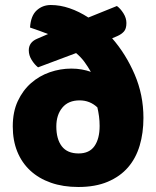

<svg xmlns="http://www.w3.org/2000/svg" viewBox="-20 -731 625 767"><path d="M428 -578Q483 -515 518 -433.5Q553 -352 553 -260Q553 -200 538 -149.5Q523 -99 491.5 -62.5Q460 -26 410.5 -5Q361 16 293 16Q232 16 183.5 -1Q135 -18 101 -49.5Q67 -81 49 -125.5Q31 -170 31 -226Q31 -284 51 -327Q71 -370 104 -399Q137 -428 179 -442.5Q221 -457 265 -457Q287 -457 306.5 -453.5Q326 -450 343 -444Q331 -465 317.5 -483.5Q304 -502 284 -519L132 -462Q118 -473 106.5 -491.5Q95 -510 95 -530Q95 -562 128 -576L172 -595Q155 -602 137.5 -608Q120 -614 100 -621Q103 -668 126.5 -689.5Q150 -711 183 -711Q220 -711 258 -698Q296 -685 333 -661L447 -707Q461 -697 473 -678Q485 -659 485 -639Q485 -616 475 -605Q465 -594 449 -587ZM378 -228Q378 -248 375.5 -266.5Q373 -285 369 -302Q339 -330 298 -330Q253 -330 229 -301Q205 -272 205 -226Q205 -175 227 -146.5Q249 -118 294 -118Q337 -118 357.5 -147.5Q378 -177 378 -228Z"/></svg>

Font: Baloo Bhaina 2 ExtraBold
Style: Regular
Weight: 800
Designer: Yesha Goshar, Manish Minz, Shuchita Grover and Ek Type
Foundry: Ek Type
Version: Version 1.640;hotconv 1.0.111;makeotfexe 2.5.65597; ttfautoh